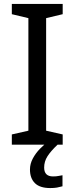

<svg xmlns="http://www.w3.org/2000/svg" viewBox="-20 -734 379 974"><path d="M298 0H40V-52L124 -71V-642L40 -662V-714H298V-662L214 -642V-71L298 -52ZM204 116Q204 161 249 161Q266 161 277.5 158.5Q289 156 297 155V211Q283 215 269 217.5Q255 220 235 220Q182 220 157 195Q132 170 132 126Q132 97 146.5 70Q161 43 182.5 21Q204 -1 224 -15L272 0Q238 32 221 58.5Q204 85 204 116Z"/></svg>

Font: Noto Sans Mayan Numerals
Style: Regular
Weight: 400
Designer: Monotype Design Team
Foundry: Monotype Imaging Inc.
Version: Version 2.001; ttfautohint (v1.8.4.7-5d5b)